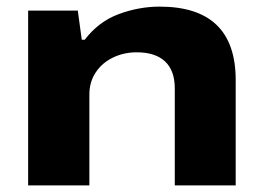

<svg xmlns="http://www.w3.org/2000/svg" viewBox="-20 -560 795 580"><path d="M65 0V-528H215L227 -440H236Q278 -495 339 -517.5Q400 -540 462 -540Q692 -540 692 -318V0H508V-293Q508 -347 478.5 -374.5Q449 -402 393 -402Q354 -402 321 -386Q288 -370 269 -341Q250 -312 250 -275V0Z"/></svg>

Font: Archivo Expanded ExtraBold
Style: Regular
Weight: 800
Width: 7
Designer: Hector Gatti
Foundry: Omnibus-Type
Version: Version 2.001; ttfautohint (v1.8.3)